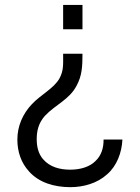

<svg xmlns="http://www.w3.org/2000/svg" viewBox="-20 -560 564 774"><path d="M234.5 -540V-442H312.5V-540ZM234.5 -343.5C234.5 -300 237 -275.5 219.5 -243.5C197.5 -204 143.5 -177.5 109 -140.5C72.5 -102.5 50 -52.5 50 2.5C50 51.5 65 96 96.5 130.5C136.5 176 198.5 194.5 263.5 194.5C317 194.5 372.5 178.5 411.5 143C451 109 471 55.5 473.5 2.5H397.5C398 35.5 388.5 67 365.5 88.5C342.5 112.5 304.5 124 263 124C221.5 124 180.5 113.5 153.5 81.5C136.5 62 128 35 128 1.5C128 -32.5 135 -63 160.5 -92.5C203.5 -138.5 259.5 -158 289 -215C310.5 -255 312.5 -291.5 312.5 -343.5Z"/></svg>

Font: Manrope
Style: Regular
Weight: 400
Designer: Mikhail Sharanda
Foundry: Mikhail Sharanda
Version: Version 4.505